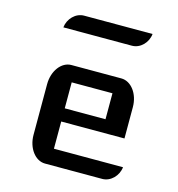

<svg xmlns="http://www.w3.org/2000/svg" viewBox="-112 -865 892 962"><g transform="rotate(15 333.5 -383.5)"><path d="M115.7 -124C115.7 -55.7 157.2 0 208.5 0H505.4C548.3 0 585.9 -37.6 590.8 -83.5H232.4V-224.6H560.5V-387.2C560.5 -456.1 518.6 -511.2 467.8 -511.2H208.5C157.2 -511.2 115.7 -456.1 115.7 -387.2ZM232.4 -293V-427.7H443.8V-293ZM120.6 -683.1H476.1C519.5 -683.1 556.6 -720.7 561 -766.6H206.1C162.6 -766.6 125.5 -728.5 120.6 -683.1Z"/></g></svg>

Font: Atomic Age
Style: Regular
Weight: 400
Designer: James Grieshaber
Foundry: James Grieshaber
Version: Version 1.002